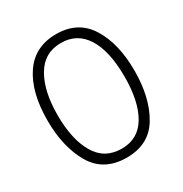

<svg xmlns="http://www.w3.org/2000/svg" viewBox="-171 -853 942 991"><g transform="rotate(-30 300.0 -357.5)"><path d="M559 -360Q559 -521 495.5 -623Q432 -725 302 -725Q174 -725 107.5 -626.5Q41 -528 41 -361Q41 -202 103 -96Q165 10 301 10Q435 10 497 -95Q559 -200 559 -360ZM100 -358Q100 -501 150.5 -587Q201 -673 301 -673Q397 -673 448 -591.5Q499 -510 499 -358Q499 -211 449.5 -127Q400 -43 302 -43Q200 -43 150 -128.5Q100 -214 100 -358Z"/></g></svg>

Font: Noto Sans Mono UI Light
Style: Regular
Weight: 300
Designer: Monotype Design team
Foundry: Monotype Imaging Inc.
Version: 1.000